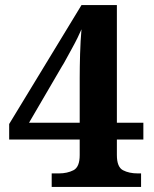

<svg xmlns="http://www.w3.org/2000/svg" viewBox="-20 -734 605 754"><path d="M183 0V-53H211Q244 -53 268.5 -65.5Q293 -78 293 -125V-186H16V-247L300 -714H439V-252H543V-186H439V-125Q439 -78 463 -65.5Q487 -53 521 -53H534V0ZM94 -252H293V-427Q293 -471 294.5 -522Q296 -573 300 -619Q295 -607 285 -586.5Q275 -566 262.5 -543.5Q250 -521 239.5 -501.5Q229 -482 223 -473Z"/></svg>

Font: Noto Serif Ethiopic
Style: Bold
Weight: 700
Designer: Monotype Design Team
Foundry: Monotype Imaging Inc.
Version: Version 2.102; ttfautohint (v1.8.4.7-5d5b)